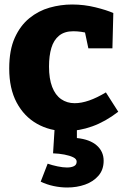

<svg xmlns="http://www.w3.org/2000/svg" viewBox="-20 -570 558 854"><path d="M273 13Q202 13 144.5 -19.5Q87 -52 54 -114Q21 -176 21 -265Q21 -347 45.5 -401.5Q70 -456 110.5 -489Q151 -522 200.5 -536Q250 -550 301 -550Q354 -550 404.5 -537.5Q455 -525 484 -512L480 -355H373L357 -431L370 -422Q359 -426 341 -428.5Q323 -431 306 -431Q267 -431 243 -411.5Q219 -392 208.5 -357Q198 -322 198 -274Q198 -220 212 -183.5Q226 -147 252 -129Q278 -111 312 -111Q342 -111 376.5 -123Q411 -135 451 -159L506 -73Q449 -29 390.5 -8Q332 13 273 13ZM279 264Q249 264 218.5 257.5Q188 251 161 238L192 158Q212 165 236 170Q260 175 278 175Q297 175 309 169Q321 163 321 149Q321 137 305.5 129.5Q290 122 266.5 117.5Q243 113 216 112L223 0H322V44Q380 50 410.5 77Q441 104 441 145Q441 185 418 211.5Q395 238 358.5 251Q322 264 279 264Z"/></svg>

Font: Bitter Thin ExtraBold
Style: Regular
Weight: 800
Version: Version 3.020